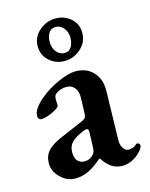

<svg xmlns="http://www.w3.org/2000/svg" viewBox="-105 -733 638 816"><g transform="rotate(-15 214.0 -325.5)"><path d="M32 -76Q32 -109 51 -130.5Q70 -152 112 -170L205 -210Q225 -218 229.5 -224.5Q234 -231 234 -251L236 -310Q237 -338 224 -355Q211 -372 187 -372Q174 -372 160 -367Q146 -362 138 -354Q131 -348 131 -331L132 -306Q132 -296 101.5 -281.5Q71 -267 51 -267Q44 -267 40 -272Q36 -277 36 -284Q36 -315 80 -352Q116 -383 163.5 -404.5Q211 -426 243 -426Q291 -426 320 -394.5Q349 -363 348 -312L343 -98Q342 -76 351.5 -61Q361 -46 375 -46Q397 -46 409 -58Q413 -62 416 -62Q421 -62 424.5 -58.5Q428 -55 428 -50Q428 -39 412 -23Q395 -5 374 4.5Q353 14 333 14Q306 14 285.5 0.5Q265 -13 247 -41H244Q211 -12 183.5 1Q156 14 125 14Q89 14 60.5 -14Q32 -42 32 -76ZM221 -64Q230 -71 231 -95L233 -159V-163Q233 -176 224 -176Q218 -176 209 -172Q171 -156 155.5 -139.5Q140 -123 140 -96Q140 -70 152 -58Q164 -46 181 -46Q206 -46 221 -64ZM115 -570Q115 -610 146.5 -637.5Q178 -665 219 -665Q257 -665 285 -640.5Q313 -616 313 -578Q313 -536 282 -508Q251 -480 210 -480Q171 -480 143 -505.5Q115 -531 115 -570ZM259 -571Q259 -595 244.5 -612.5Q230 -630 209 -630Q190 -630 179.5 -614Q169 -598 169 -574Q169 -549 183 -531Q197 -513 219 -513Q239 -513 249 -529.5Q259 -546 259 -571Z"/></g></svg>

Font: EB Garamond SemiBold
Style: Regular
Weight: 600
Designer: Georg Duffner and Octavio Pardo
Foundry: Georg Duffner
Version: Version 1.000